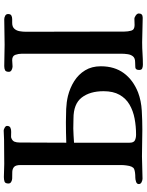

<svg xmlns="http://www.w3.org/2000/svg" viewBox="103 -900 794 1040"><g transform="rotate(-90 500.0 -380.0)"><path d="M526 -216Q526 -164 506.5 -129.5Q487 -95 453.5 -75.5Q420 -56 378 -48Q336 -40 291 -40Q272 -40 259.5 -46.5Q247 -53 247 -75V-376Q267 -377 286 -378.5Q305 -380 324 -380Q338 -380 351.5 -379.5Q365 -379 378 -379Q457 -379 491.5 -334.5Q526 -290 526 -216ZM661 -231Q661 -280 639 -316Q617 -352 580.5 -375Q544 -398 500 -409Q466 -417 430 -418.5Q394 -420 359 -420Q331 -420 303 -419.5Q275 -419 247 -418Q247 -481 247.5 -544Q248 -607 248 -670Q248 -687 252.5 -698.5Q257 -710 273 -716Q275 -717 278 -717Q281 -717 283 -717Q293 -717 305.5 -716.5Q318 -716 328 -720.5Q338 -725 338 -739Q338 -746 328.5 -751.5Q319 -757 313 -757Q301 -757 288.5 -756Q276 -755 264 -755Q231 -755 198 -754.5Q165 -754 132 -754Q114 -754 96.5 -755Q79 -756 61 -756Q47 -756 36.5 -752.5Q26 -749 26 -731Q26 -721 35.5 -716Q45 -711 53 -711Q72 -711 88.5 -710.5Q105 -710 115.5 -701Q126 -692 126 -666V-152Q126 -137 126 -122Q126 -107 124 -93Q120 -57 104.5 -50.5Q89 -44 57 -44Q48 -44 35.5 -40Q23 -36 23 -25Q23 -15 33.5 -10Q44 -5 52 -5Q82 -5 112.5 -6.5Q143 -8 173 -8Q209 -8 245.5 -7Q282 -6 318 -6Q366 -6 420 -9Q474 -12 519 -29Q587 -56 624 -106.5Q661 -157 661 -231ZM947 -25Q947 -34 936.5 -41.5Q926 -49 918 -49Q910 -49 901 -48.5Q892 -48 884 -48Q859 -48 854 -66Q849 -84 849 -103Q849 -237 848.5 -370.5Q848 -504 848 -637Q848 -654 851 -671Q854 -688 864.5 -699.5Q875 -711 896 -711Q905 -711 916.5 -711Q928 -711 936 -715.5Q944 -720 944 -733Q944 -744 934.5 -749Q925 -754 916 -754Q882 -754 847.5 -753Q813 -752 778 -752Q749 -752 720 -753Q691 -754 662 -754Q648 -754 639.5 -749.5Q631 -745 631 -729Q631 -719 641 -714Q651 -709 660 -709Q668 -709 677 -710Q686 -711 694 -711Q717 -711 723 -694Q729 -677 729 -659V-119Q729 -103 726.5 -85.5Q724 -68 714.5 -56.5Q705 -45 683 -45Q669 -45 655 -44Q641 -43 641 -23Q641 -10 650 -6.5Q659 -3 669 -3Q700 -3 730 -5Q760 -7 791 -7Q824 -7 857.5 -5.5Q891 -4 924 -4Q947 -4 947 -25Z"/></g></svg>

Font: UoqMunThenKhung
Style: Regular
Weight: 400
Designer: Font-Kai, 金井和夫, 宇文滿月
Foundry: Kazuo Kanai, Moonlit Owen
Version: Version 1.197